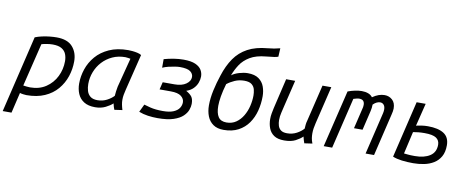

<svg xmlns="http://www.w3.org/2000/svg" viewBox="-92 -1133 4088 1675"><g transform="rotate(10 1952.5 -295.0)"><path d="M-15 185 148 -497Q175 -508 208.5 -515.5Q242 -523 276 -526.5Q310 -530 338 -530Q434 -530 479 -479Q524 -428 524 -350Q524 -281 502.5 -216.5Q481 -152 437 -100Q393 -48 325 -18Q257 12 164 12Q157 12 136.5 9.5Q116 7 106 3L63 185ZM184 -60Q265 -60 323.5 -99Q382 -138 413.5 -201.5Q445 -265 445 -338Q445 -371 434 -399.5Q423 -428 394.5 -445.5Q366 -463 314 -463Q289 -463 260 -458Q231 -453 216 -448L123 -66Q134 -64 153.5 -62Q173 -60 184 -60Z M772 12Q711 12 673 -12Q635 -36 617.5 -77Q600 -118 600 -168Q600 -232 621.5 -296Q643 -360 688 -412.5Q733 -465 804 -497Q875 -529 973 -529Q987 -529 1009 -527Q1031 -525 1053.5 -520Q1076 -515 1089 -506L1010 -185Q1004 -160 1000 -139Q996 -118 996 -93Q996 -73 1000 -52Q1004 -31 1012 -5L942 5Q937 -7 933.5 -19.5Q930 -32 926 -49Q904 -28 864 -8Q824 12 772 12ZM782 -52Q827 -52 864.5 -71.5Q902 -91 925 -116Q926 -133 929 -156.5Q932 -180 936 -199L1003 -458Q999 -459 982.5 -461.5Q966 -464 958 -464Q895 -464 844 -440.5Q793 -417 756 -377Q719 -337 699 -285.5Q679 -234 679 -178Q679 -146 687.5 -117Q696 -88 718.5 -70Q741 -52 782 -52Z M1325 11Q1282 11 1239.5 5Q1197 -1 1159 -16L1192 -85Q1203 -81 1248.5 -69.5Q1294 -58 1360 -58Q1419 -58 1454 -73Q1489 -88 1504.5 -112Q1520 -136 1520 -163Q1520 -194 1491.5 -216.5Q1463 -239 1399 -239H1300L1316 -305H1421Q1485 -305 1522.5 -331.5Q1560 -358 1560 -394Q1560 -423 1534 -442.5Q1508 -462 1441 -462Q1425 -462 1398.5 -458Q1372 -454 1342.5 -447Q1313 -440 1289 -429V-505Q1332 -517 1375.5 -524Q1419 -531 1462 -531Q1529 -531 1567 -514Q1605 -497 1621 -470Q1637 -443 1637 -412Q1637 -386 1626.5 -357Q1616 -328 1592.5 -304Q1569 -280 1531 -267Q1567 -247 1582.5 -225.5Q1598 -204 1598 -163Q1598 -139 1587.5 -109.5Q1577 -80 1548.5 -52.5Q1520 -25 1466 -7Q1412 11 1325 11Z M1910 12Q1854 12 1818 -13Q1782 -38 1765 -81Q1748 -124 1748 -177Q1748 -240 1763.5 -311Q1779 -382 1802 -450Q1831 -541 1876 -606Q1921 -671 1991.5 -709Q2062 -747 2165 -756Q2203 -760 2223 -763.5Q2243 -767 2254 -770.5Q2265 -774 2275 -775L2271 -700Q2259 -695 2238 -691.5Q2217 -688 2165 -683Q2078 -675 2024.5 -643Q1971 -611 1941 -565Q1911 -519 1892 -468Q1918 -488 1959 -500Q2000 -512 2034 -512Q2096 -512 2131.5 -486.5Q2167 -461 2181.5 -420.5Q2196 -380 2196 -335Q2196 -269 2180 -207Q2164 -145 2129.5 -95.5Q2095 -46 2040.5 -17Q1986 12 1910 12ZM1924 -56Q1973 -56 2009 -81Q2045 -106 2069 -146.5Q2093 -187 2104.5 -235Q2116 -283 2116 -329Q2116 -353 2110 -379.5Q2104 -406 2082.5 -424Q2061 -442 2016 -442Q1970 -442 1931.5 -425Q1893 -408 1864 -385Q1845 -320 1837 -271Q1829 -222 1829 -187Q1829 -123 1851 -89.5Q1873 -56 1924 -56Z M2447 11Q2390 11 2357 -11Q2324 -33 2309.5 -70.5Q2295 -108 2295 -152Q2295 -178 2299.5 -202.5Q2304 -227 2309 -250L2372 -518H2452L2393 -273Q2389 -254 2381 -222Q2373 -190 2373 -156Q2373 -131 2380 -107.5Q2387 -84 2406 -69.5Q2425 -55 2461 -55Q2508 -55 2546 -75.5Q2584 -96 2606 -122Q2607 -138 2608.5 -156Q2610 -174 2616 -194L2694 -518H2772L2692 -185Q2686 -160 2682.5 -138Q2679 -116 2679 -92Q2679 -72 2682 -51.5Q2685 -31 2695 -5L2625 5Q2621 -7 2616.5 -20Q2612 -33 2608 -52Q2586 -30 2547 -9.5Q2508 11 2447 11Z M2796 0 2918 -506Q2950 -518 2982 -524.5Q3014 -531 3041 -531Q3073 -531 3098 -521.5Q3123 -512 3136 -493Q3165 -513 3191 -522Q3217 -531 3243 -531Q3283 -531 3311.5 -505Q3340 -479 3340 -429Q3340 -417 3337.5 -403Q3335 -389 3331 -373L3242 0H3167L3256 -373Q3258 -382 3259 -390.5Q3260 -399 3260 -406Q3260 -433 3247.5 -447.5Q3235 -462 3215 -462Q3202 -462 3186 -455Q3170 -448 3153 -431Q3153 -404 3146 -373L3105 -200H3029L3070 -372Q3074 -385 3075.5 -395.5Q3077 -406 3077 -415Q3077 -438 3065.5 -450Q3054 -462 3030 -462Q3020 -462 3007.5 -459Q2995 -456 2979 -451L2871 0Z M3590 11Q3536 11 3488.5 5Q3441 -1 3408 -15L3528 -518H3608L3558 -316Q3578 -321 3606 -325Q3634 -329 3662 -329Q3753 -329 3803 -297Q3853 -265 3853 -193Q3853 -133 3830.5 -93.5Q3808 -54 3770.5 -31Q3733 -8 3686 1.5Q3639 11 3590 11ZM3594 -53Q3676 -53 3726.5 -85.5Q3777 -118 3777 -185Q3777 -224 3746.5 -244.5Q3716 -265 3644 -265Q3613 -265 3588.5 -262.5Q3564 -260 3542 -256L3497 -59Q3512 -58 3531.5 -55.5Q3551 -53 3594 -53Z"/></g></svg>

Font: Ubuntu Sans Mono
Style: Italic
Weight: 400
Italic angle: -13.5°
Monospace: yes
Designer: Dalton Maag Ltd
Foundry: Dalton Maag Ltd
Version: Version 1.006